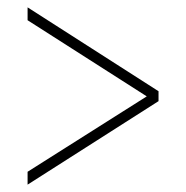

<svg xmlns="http://www.w3.org/2000/svg" viewBox="-20 -619 505 522"><path d="M55 -117 411 -344V-371L55 -599V-564L379 -357L55 -152Z"/></svg>

Font: Noto Serif Devanagari Condensed Thin
Style: Regular
Weight: 100
Width: 3
Designer: Universal Thirst, Indian Type Foundry and the Monotype Design Team
Foundry: Monotype Imaging Inc.
Version: Version 2.004